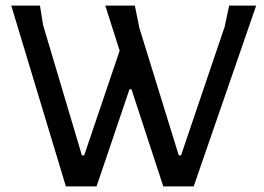

<svg xmlns="http://www.w3.org/2000/svg" viewBox="-20 -662 937 682"><path d="M890 -642 668 0H560L447 -345H440L323 0H214L20 -642H122L133 -573L271 -110H279L405 -482L354 -642H459L475 -563L615 -110H623L778 -567L794 -642Z"/></svg>

Font: Alegreya Sans Medium
Style: Regular
Weight: 500
Designer: Juan Pablo del Peral
Foundry: Huerta Tipografica
Version: Version 2.007